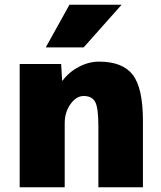

<svg xmlns="http://www.w3.org/2000/svg" viewBox="-20 -790 681 810"><path d="M333 -590H173L273 -770H493ZM244 -450Q272 -487 313.5 -508.5Q355 -530 398 -530Q497 -530 540 -474.5Q583 -419 583 -280V0H395V-260Q395 -335 381.5 -360Q368 -385 333 -385Q302 -385 277.5 -351Q253 -317 253 -270V0H63V-520H238L242 -450Z"/></svg>

Font: M PLUS 1p Black
Style: Regular
Weight: 900
Version: Version 1.061